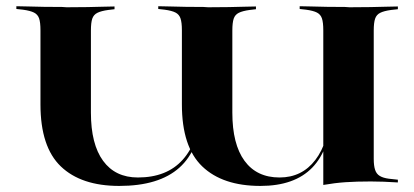

<svg xmlns="http://www.w3.org/2000/svg" viewBox="-20 -592 1344 623"><path d="M366.9 11.3Q243.5 11.3 177.4 -52Q111.3 -115.3 111.3 -253.2V-493.5Q111.3 -519.4 106.9 -532.3Q102.4 -545.2 90.3 -551.2Q78.2 -557.3 54.8 -560.5L33.1 -562.9V-571.8Q49.2 -571.8 71.8 -571Q94.4 -570.2 122.6 -569.8Q150.8 -569.4 181.5 -569.4L195.2 -568.5H204.8Q236.3 -568.5 263.7 -569Q291.1 -569.4 313.7 -570.2Q336.3 -571 351.6 -571V-562.1L331.5 -559.7Q308.1 -556.5 296 -550.4Q283.9 -544.4 279.4 -531.5Q275 -518.5 275 -492.7V-226.6Q275 -124.2 314.5 -70.2Q354 -16.1 427.4 -16.1Q521 -16.1 572.6 -73.4Q624.2 -130.6 628.2 -232.3L633.9 -227.4Q628.2 -107.3 562.1 -48Q496 11.3 366.9 11.3ZM825 11.3Q702.4 11.3 636.3 -52Q570.2 -115.3 570.2 -253.2V-493.5Q570.2 -519.4 565.7 -532.3Q561.3 -545.2 549.6 -551.2Q537.9 -557.3 514.5 -560.5L493.5 -562.9V-571.8Q508.9 -571.8 531.9 -571Q554.8 -570.2 582.7 -569.8Q610.5 -569.4 640.3 -569.4L654 -568.5H663.7Q695.2 -568.5 722.6 -569Q750 -569.4 772.6 -570.2Q795.2 -571 810.5 -571V-562.1L790.3 -559.7Q766.9 -556.5 754.8 -550.4Q742.7 -544.4 738.3 -531.5Q733.9 -518.5 733.9 -492.7V-226.6Q733.9 -124.2 773.4 -70.2Q812.9 -16.1 887.1 -16.1Q959.7 -16.1 1003.2 -73Q1046.8 -129.8 1051.6 -231.5L1056.5 -226.6Q1050.8 -107.3 993.1 -48Q935.5 11.3 825 11.3ZM1029 0V-493.5Q1029 -519.4 1024.6 -532.3Q1020.2 -545.2 1008.5 -551.2Q996.8 -557.3 973.4 -560.5L952.4 -562.9V-571.8Q967.7 -571.8 990.7 -571Q1013.7 -570.2 1041.5 -569.8Q1069.4 -569.4 1099.2 -569.4L1112.9 -568.5H1122.6Q1154 -568.5 1181.9 -569Q1209.7 -569.4 1232.7 -570.2Q1255.6 -571 1271 -571V-562.1L1249.2 -559.7Q1225.8 -556.5 1213.7 -550.4Q1201.6 -544.4 1197.2 -531.5Q1192.7 -518.5 1192.7 -492.7V-76.6Q1192.7 -54 1197.2 -40.7Q1201.6 -27.4 1212.5 -21Q1223.4 -14.5 1241.9 -12.1L1271 -8.9V0Q1243.5 -1.6 1224.6 -2.4Q1205.6 -3.2 1183.1 -3.2Q1136.3 -3.2 1101.2 -0.8Q1066.1 1.6 1029 8.1V-56.5Z"/></svg>

Font: Playfair 144pt SemiExpanded Black
Style: Regular
Weight: 900
Width: 6
Designer: Claus Eggers Sørensen
Foundry: Claus Eggers Sørensen
Version: Version 2.203